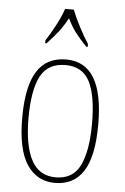

<svg xmlns="http://www.w3.org/2000/svg" viewBox="-55 -806 555 855"><g transform="rotate(5 223.0 -378.0)"><path d="M223 10Q143 10 98 -57Q53 -124 53 -267Q53 -406 95.5 -474Q138 -542 226 -542Q393 -542 393 -267Q393 -123 350 -56.5Q307 10 223 10ZM224 -15Q302 -15 333.5 -81Q365 -147 365 -267Q365 -393 333 -455Q301 -517 225 -517Q146 -517 113.5 -454.5Q81 -392 81 -267Q81 -145 115.5 -80Q150 -15 224 -15ZM126 -619Q145 -648 167.5 -690Q190 -732 201 -766H240Q253 -732 275 -690Q297 -648 316 -619V-606H310Q279 -638 259.5 -663.5Q240 -689 222 -726Q202 -689 182 -663.5Q162 -638 132 -606H126Z"/></g></svg>

Font: Noto Serif Condensed Thin
Style: Regular
Weight: 100
Width: 3
Designer: Monotype Design Team
Foundry: Monotype Imaging Inc.
Version: Version 2.013; ttfautohint (v1.8.4.7-5d5b)